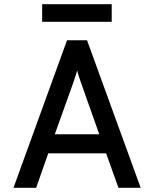

<svg xmlns="http://www.w3.org/2000/svg" viewBox="-20 -891 732 911"><path d="M44 0 298 -700H393L647.5 0H542L483.5 -163.5H209L151.5 0ZM240 -254H451L367.5 -489.5Q364 -499 360 -511.2Q356 -523.5 352 -535.5Q348 -547.5 346 -556.5Q343.5 -547.5 339.8 -535.5Q336 -523.5 332 -511.2Q328 -499 324.5 -489.5ZM180 -787.5V-871H510V-787.5Z"/></svg>

Font: Overpass Medium
Style: Regular
Weight: 500
Designer: Delve Withrington, Dave Bailey, Thomas Jockin
Foundry: Delve Fonts LLC
Version: Version 4.000